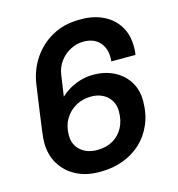

<svg xmlns="http://www.w3.org/2000/svg" viewBox="-105 -788 825 890"><g transform="rotate(-15 307.0 -343.0)"><path d="M261 10Q201 10 153.5 -14.5Q106 -39 78.5 -83.5Q51 -128 51 -189Q51 -197 52 -209.5Q53 -222 56.5 -248.5Q60 -275 67 -325.5Q74 -376 86 -460Q96 -526 132 -579.5Q168 -633 225 -664.5Q282 -696 355 -696H365Q424 -696 470 -673.5Q516 -651 542 -609.5Q568 -568 568 -509Q568 -498 567.5 -489.5Q567 -481 565 -471H449Q450 -476 450 -481Q450 -486 450 -491Q450 -536 423 -564.5Q396 -593 347 -593Q314 -593 284 -577Q254 -561 234 -534Q214 -507 209 -473L194 -370Q226 -400 267 -416.5Q308 -433 351 -433Q407 -433 450.5 -411Q494 -389 519 -349.5Q544 -310 544 -256Q544 -195 523 -145.5Q502 -96 465 -61.5Q428 -27 378 -8.5Q328 10 270 10ZM280 -91Q324 -91 356 -109.5Q388 -128 405.5 -161Q423 -194 423 -238Q423 -283 393 -310.5Q363 -338 315 -338Q275 -338 242 -319.5Q209 -301 189.5 -268Q170 -235 170 -191Q170 -145 201 -118Q232 -91 280 -91Z"/></g></svg>

Font: Chivo Medium
Style: Italic
Weight: 500
Italic angle: -8.05°
Designer: Hector Gatti
Foundry: Omnibus-Type
Version: Version 2.002